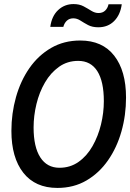

<svg xmlns="http://www.w3.org/2000/svg" viewBox="-20 -911 640 943"><path d="M262 12Q153 12 94.5 -62.5Q36 -137 36 -268Q36 -354 58.5 -434Q81 -514 124.5 -576.5Q168 -639 231 -675.5Q294 -712 374 -712Q483 -712 541 -637.5Q599 -563 599 -432Q599 -345 576.5 -265.5Q554 -186 510.5 -123.5Q467 -61 404.5 -24.5Q342 12 262 12ZM272 -87Q325 -87 366 -116Q407 -145 434.5 -193.5Q462 -242 476 -299.5Q490 -357 490 -414Q490 -511 458 -561.5Q426 -612 364 -612Q311 -612 270 -583Q229 -554 201 -506Q173 -458 159 -400Q145 -342 145 -285Q145 -189 178 -138Q211 -87 272 -87ZM463 -777Q433 -777 412.5 -788Q392 -799 375 -810Q358 -821 340 -821Q321 -821 308.5 -809.5Q296 -798 291 -779H227Q234 -832 265.5 -861.5Q297 -891 341 -891Q370 -891 390.5 -880Q411 -869 428.5 -858Q446 -847 464 -847Q484 -847 496.5 -859Q509 -871 513 -890H578Q571 -838 540.5 -807.5Q510 -777 463 -777Z"/></svg>

Font: DM Mono Medium
Style: Italic
Weight: 500
Italic angle: -10°
Designer: Colophon Foundry
Foundry: Colophon Foundry
Version: Version 1.000; ttfautohint (v1.8.2.53-6de2)